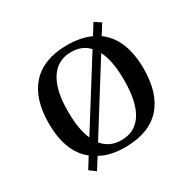

<svg xmlns="http://www.w3.org/2000/svg" viewBox="-132 -665 841 839"><g transform="rotate(-30 288.5 -245.5)"><path d="M49 -245C49 -151 75 -80 130 -37L96 18L127 41L163 -16C196 3 238 12 288 12C450 12 528 -83 528 -245C528 -344 499 -418 440 -460L472 -511L440 -532L407 -479C374 -494 334 -502 288 -502C128 -502 49 -407 49 -245ZM148 -245C146 -383 194 -467 288 -467C326 -467 355 -455 377 -431L172 -104C156 -138 148 -187 148 -245ZM194 -66 401 -397C420 -361 429 -309 429 -245C429 -107 386 -23 288 -23C249 -23 218 -37 194 -66Z"/></g></svg>

Font: Lingua Franca
Style: Regular
Weight: 400
Version: Version 1.19